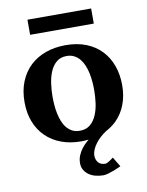

<svg xmlns="http://www.w3.org/2000/svg" viewBox="-95 -734 773 1009"><g transform="rotate(-10 292.0 -229.5)"><path d="M553.2 -241.2Q553.2 -185.1 535.4 -138.4Q517.6 -91.8 483.4 -58.1Q460 -35.2 429.2 -19Q412.6 -8.3 398.9 3.9Q381.8 19 369.9 35.2Q357.9 51.3 351.3 67.4Q344.7 83.5 344.7 98.1Q344.7 120.1 357.2 135Q369.6 149.9 394.5 149.9Q399.4 149.9 406 146.5Q412.6 143.1 419.2 138.9Q425.8 134.8 430.9 130.6Q436 126.5 438.5 125L469.7 176.8Q451.2 185.5 433.6 192.4Q418.5 198.2 402.1 203.1Q385.7 208 374.5 208Q351.1 208 330.8 202.4Q310.5 196.8 295.7 185.8Q280.8 174.8 272.2 159.4Q263.7 144 263.7 124Q263.7 102.1 272 82.5Q280.3 63 292.7 47.1Q305.2 31.2 319.3 19Q324.7 14.2 329.6 9.8Q310.1 12.2 289.1 12.2Q231.9 12.2 184.8 -5.4Q137.7 -22.9 103.8 -55.7Q69.8 -88.4 51 -135.5Q32.2 -182.6 32.2 -242.2Q32.2 -303.7 51.8 -351.6Q71.3 -399.4 106.2 -432.4Q141.1 -465.3 189.5 -482.7Q237.8 -500 295.9 -500Q357.9 -500 405.8 -481Q453.6 -461.9 486.3 -427.5Q519 -393.1 536.1 -345.7Q553.2 -298.3 553.2 -241.2ZM403.8 -242.2Q403.8 -263.2 401.9 -286.4Q399.9 -309.6 395.3 -332Q390.6 -354.5 382.3 -374.5Q374 -394.5 361.6 -409.7Q349.1 -424.8 332 -433.8Q314.9 -442.9 292 -442.9Q258.3 -442.9 236.8 -424.3Q215.3 -405.8 203.4 -376.7Q191.4 -347.7 186.8 -313Q182.1 -278.3 182.1 -246.1Q182.1 -224.6 183.8 -201.2Q185.5 -177.7 190.2 -155.3Q194.8 -132.8 202.6 -112.8Q210.4 -92.8 222.9 -77.4Q235.4 -62 252.4 -53Q269.5 -43.9 293 -43.9Q327.1 -43.9 348.6 -62.3Q370.1 -80.6 382.3 -109.4Q394.5 -138.2 399.2 -173.3Q403.8 -208.5 403.8 -242.2ZM122.6 -585.9V-666.5H462.4V-585.9Z"/></g></svg>

Font: Charis SIL
Style: Bold
Weight: 700
Foundry: SIL International
Version: Version 4.112